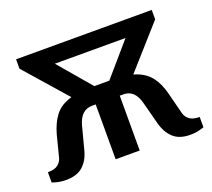

<svg xmlns="http://www.w3.org/2000/svg" viewBox="-94 -620 828 750"><g transform="rotate(-20 320.5 -245.0)"><path d="M63 10Q40 10 22.5 5Q5 0 5 0V-43Q34 -43 47.5 -54Q61 -65 65 -80L88 -170Q100 -213 121 -241.5Q142 -270 180 -283.5Q218 -297 278 -297H364Q424 -297 461.5 -283.5Q499 -270 520.5 -242Q542 -214 553 -170L576 -80Q580 -65 594 -54Q608 -43 636 -43V0Q636 0 619 5Q602 10 578 10Q534 10 509 -12.5Q484 -35 473 -75L448 -170Q433 -228 386 -228H371V0H271V-228H256Q209 -228 193 -170L168 -75Q158 -35 132.5 -12.5Q107 10 63 10ZM204 -273 39 -461V-500H603V-461L436 -273H332L496 -463L516 -432H126L149 -463L311 -273Z"/></g></svg>

Font: Cuprum Medium
Style: Regular
Weight: 500
Designer: Jovanny Lemonad
Foundry: Jovanny Lemonad
Version: Version 3.000